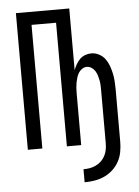

<svg xmlns="http://www.w3.org/2000/svg" viewBox="-61 -782 747 1029"><g transform="rotate(-5 312.5 -267.5)"><path d="M352 200V130Q370 130 387 127Q404 124 420 116Q436 108 448.5 96Q461 84 469 68Q477 52 480 35Q483 18 483 0V-282Q483 -296 482.5 -309.5Q482 -323 479.5 -336.5Q477 -350 473 -363Q469 -376 462 -387.5Q455 -399 443 -407Q431 -415 417 -415Q404 -415 392 -407Q380 -399 373 -387.5Q366 -376 362 -363Q358 -350 355.5 -336.5Q353 -323 352 -309.5Q351 -296 351 -282V0H274V-665H142V0H64V-735H351V-403Q357 -419 365.5 -434Q374 -449 386 -461Q398 -473 414.5 -479Q431 -485 448 -485Q469 -485 489 -474.5Q509 -464 521.5 -447Q534 -430 541.5 -409.5Q549 -389 553.5 -368Q558 -347 559.5 -325Q561 -303 561 -282V0Q561 27 556 54.5Q551 82 538 106Q525 130 504.5 149Q484 168 459 179.5Q434 191 407 195.5Q380 200 352 200Z"/></g></svg>

Font: Zed Sans
Style: Regular
Weight: 400
Designer: Belleve Invis
Foundry: Belleve Invis
Version: Version 1.0.0; ttfautohint (v1.8.4)